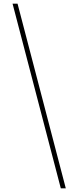

<svg xmlns="http://www.w3.org/2000/svg" viewBox="-20 -946 424 1039"><path d="M75 -926 336 73H309L48 -926Z"/></svg>

Font: Noto Sans Oriya UI Thin
Style: Regular
Weight: 100
Designer: Amélie Bonet and Sol Matas
Foundry: Google LLC
Version: Version 2.000